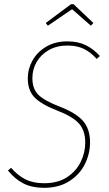

<svg xmlns="http://www.w3.org/2000/svg" viewBox="-20 -889 523 919"><path d="M458 -621 443 -607Q413 -640 380.5 -655.5Q348 -671 303 -671Q252 -671 214 -649.5Q176 -628 155.5 -592.5Q135 -557 135 -515Q135 -464 163.5 -435.5Q192 -407 265 -379Q343 -349 377 -310.5Q411 -272 411 -207Q411 -154 386.5 -104Q362 -54 312 -22Q262 10 191 10Q133 10 92 -11Q51 -32 18 -73L33 -86Q64 -50 101 -31Q138 -12 191 -12Q257 -12 301 -41Q345 -70 366.5 -114.5Q388 -159 388 -206Q388 -264 358 -297.5Q328 -331 256 -359Q176 -390 144.5 -423.5Q113 -457 113 -514Q113 -559 135.5 -599.5Q158 -640 201 -665.5Q244 -691 303 -691Q353 -691 390 -673Q427 -655 458 -621ZM209 -766 199 -779 320 -869H332L427 -779L415 -766L325 -845Z"/></svg>

Font: Fira Sans Condensed Thin
Style: Italic
Weight: 250
Width: 3
Italic angle: -8°
Designer: Carrois Corporate & Edenspiekermann AG
Foundry: Carrois Corporate GbR & Edenspiekermann AG
Version: Version 4.203